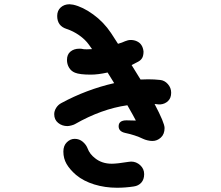

<svg xmlns="http://www.w3.org/2000/svg" viewBox="-20 -851 1040 903"><path d="M726 -360 707 -362Q754 -273 754 -249Q754 -220 736.5 -204Q719 -188 697 -188Q686 -188 673.5 -191Q661 -194 653 -198Q616 -216 568 -226Q538 -233 538 -257Q538 -285 575 -285Q603 -285 619 -284Q611 -300 579 -356Q458 -339 332 -267Q327 -264 315.5 -261Q304 -258 297 -258Q272 -258 253.5 -273Q235 -288 235 -314Q235 -329 244 -343.5Q253 -358 268 -366Q386 -430 517 -460L486 -510Q441 -500 407 -500Q355 -500 333 -509Q315 -516 305 -532.5Q295 -549 295 -569Q295 -595 311.5 -608.5Q328 -622 353 -622Q363 -622 366 -621Q372 -619 388 -619Q404 -619 413 -620L398 -641Q381 -665 352.5 -685Q324 -705 293 -715Q249 -729 249 -776Q249 -801 265.5 -816Q282 -831 307 -831Q312 -831 324 -829Q369 -819 418.5 -783Q468 -747 502 -696L535 -645Q556 -651 568 -657Q582 -663 595 -663Q611 -663 624.5 -656.5Q638 -650 645 -639Q653 -627 655 -609Q655 -590 649 -579Q643 -568 630 -561Q626 -559 599 -545L641 -477Q653 -478 677 -478Q706 -478 733 -475Q754 -473 769.5 -455.5Q785 -438 785 -415Q785 -390 770.5 -376Q756 -362 735 -360ZM658 -32Q658 -7 644.5 8Q631 23 609 26Q570 32 530 32Q474 32 423.5 16.5Q373 1 338 -28Q308 -54 293 -80Q278 -106 278 -138Q278 -166 294.5 -182Q311 -198 331 -198Q353 -198 369 -184.5Q385 -171 392 -153Q402 -126 427 -107Q459 -81 506 -81Q530 -81 586 -90Q590 -91 597 -91Q621 -91 639.5 -74Q658 -57 658 -32Z"/></svg>

Font: Tsukimi Rounded
Style: Bold
Weight: 700
Designer: Takashi Funayama
Foundry: Takashi Funayama
Version: Version 1.032; ttfautohint (v1.8.3)